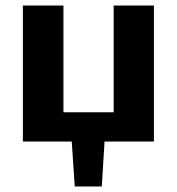

<svg xmlns="http://www.w3.org/2000/svg" viewBox="-20 -513 641 696"><path d="M538 -493V0H359L349 163H251L240 0H63V-493H210V-106H392V-493Z"/></svg>

Font: Exo 2.0
Style: Bold
Weight: 700
Designer: Natanael Gama
Version: Version 1.001;PS 001.001;hotconv 1.0.70;makeotf.lib2.5.58329